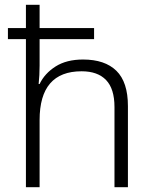

<svg xmlns="http://www.w3.org/2000/svg" viewBox="-20 -780 636 800"><path d="M145 -760V-663H372V-617H145V-507Q145 -486 144 -467.5Q143 -449 141 -430H145Q166 -474 211.5 -503Q257 -532 326 -532Q417 -532 465 -485Q513 -438 513 -338V0H457V-334Q457 -410 422 -446.5Q387 -483 320 -483Q145 -483 145 -280V0H88V-617H13V-663H88V-760Z"/></svg>

Font: Noto Sans Tamil Light
Style: Regular
Weight: 300
Designer: Jelle Bosma - Monotype Design Team
Foundry: Monotype Imaging Inc.
Version: Version 2.004; ttfautohint (v1.8.4.7-5d5b)